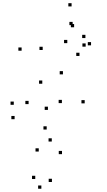

<svg xmlns="http://www.w3.org/2000/svg" viewBox="-20 -772 660 1186"><path d="M503.1 -133.5V-153.5H483.1V-133.5ZM368.8 -312.6V-332.6H348.8V-312.6ZM243.7 -463.2V-483.2H223.7V-463.2ZM428.7 -616.8V-636.8H408.7V-616.8ZM437.8 -603.5V-623.5H417.8V-603.5ZM395.7 -505.5V-525.5H375.7V-505.5ZM471 -426.3V-446.3H451V-426.3ZM542.4 -491.9V-511.9H522.4V-491.9ZM507.6 -536.9V-556.9H487.6V-536.9ZM509.1 -483.8V-503.8H489.1V-483.8ZM422.2 -732.3V-752.3H402.2V-732.3ZM113.5 -458.8V-478.8H93.5V-458.8ZM241.2 -254.8V-274.8H221.2V-254.8ZM362.3 -135.1V-155.1H342.3V-135.1ZM276.1 -93.1V-113.1H256.1V-93.1ZM156.7 -128.9V-148.9H136.7V-128.9ZM65.1 -124.6V-144.6H45.1V-124.6ZM70.2 -35.7V-55.7H50.2V-35.7ZM268.4 28.2V8.2H248.4V28.2ZM300.8 352.2V332.2H280.8V352.2ZM363 180.2V160.2H343V180.2ZM299.9 102.3V82.3H279.9V102.3ZM219.4 164.1V144.1H199.4V164.1ZM197.8 333.8V313.8H177.8V333.8ZM235.5 393.8V373.8H215.5V393.8Z"/></svg>

Font: Monaspace Radon Dots Var
Style: Regular
Weight: 400
Designer: Riley Cran and the Lettermatic Team
Version: Version 1.100 (Monaspace Radon Dots)